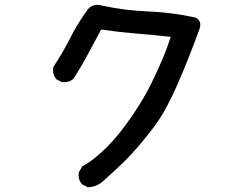

<svg xmlns="http://www.w3.org/2000/svg" viewBox="-20 -739 1040 798"><path d="M306.6 -9.8Q306.6 -20.5 308.6 -24.4L322.3 -47.9Q370.1 -73.2 427.7 -130.9Q476.6 -180.7 528.3 -256.3Q580.1 -332 611.3 -397Q642.6 -461.9 659.7 -503.9Q676.8 -545.9 689.5 -585.9Q619.1 -593.8 546.4 -599.6Q473.6 -605.5 400.4 -616.2Q373 -565.4 345.7 -514.2Q318.4 -462.9 284.2 -410.2Q268.6 -397.5 246.1 -397.5Q243.2 -397.5 237.3 -397.5L214.8 -409.2Q200.2 -425.8 200.2 -446.3Q200.2 -451.2 201.2 -460Q239.3 -517.6 269.5 -576.2Q298.8 -635.7 338.9 -691.4Q355.5 -718.8 384.8 -718.8Q395.5 -718.8 408.2 -714.8Q501 -695.3 596.7 -691.4Q695.3 -687.5 792 -666Q812.5 -657.2 812.5 -635.7Q812.5 -626 807.6 -614.3Q766.6 -501 718.8 -390.6Q669.9 -279.3 626 -219.7Q558.6 -129.9 502 -73.2Q465.8 -37.1 414.1 8.8Q385.7 37.1 347.7 39.1H344.7L321.3 27.3Q306.6 10.7 306.6 -9.8Z"/></svg>

Font: JasonHandwriting2
Style: SemiBold
Weight: 600
Version: Version 1.04.7